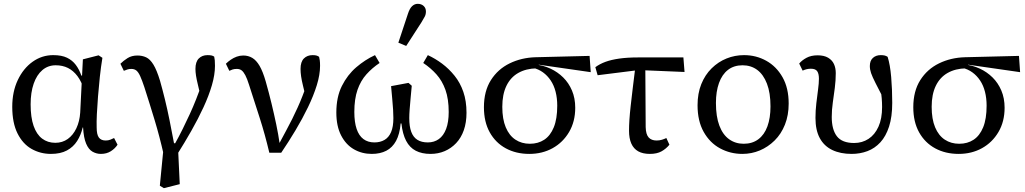

<svg xmlns="http://www.w3.org/2000/svg" viewBox="-20 -792 5357 1003"><path d="M246 12Q191 12 145 -14Q99 -40 71.5 -95Q44 -150 44 -234Q44 -313 73 -374Q102 -435 150.5 -469.5Q199 -504 258 -504Q302 -504 330 -490.5Q358 -477 376 -453Q394 -429 405 -397H435L420 -320Q406 -366 384.5 -394.5Q363 -423 335 -437Q307 -451 271 -451Q231 -451 201.5 -426Q172 -401 156 -355Q140 -309 140 -247Q140 -179 155.5 -134.5Q171 -90 200 -68Q229 -46 269 -46Q306 -46 334 -66Q362 -86 379 -122Q396 -158 399 -204L408 -384L413 -482L495 -503L515 -490Q507 -442 501.5 -390Q496 -338 492 -288Q488 -238 486 -196Q484 -154 485 -126Q485 -89 496.5 -73.5Q508 -58 532 -58Q546 -58 557 -62.5Q568 -67 576 -71L594 -36Q581 -16 559 -2Q537 12 507 12Q484 12 463.5 0.5Q443 -11 430 -41.5Q417 -72 414 -126H412Q403 -87 383 -55.5Q363 -24 329.5 -6Q296 12 246 12Z M815 178 838 -58 835 15Q814 -78 788 -164Q762 -250 734 -337Q722 -373 712.5 -394Q703 -415 692.5 -423.5Q682 -432 666 -432Q655 -432 645.5 -429Q636 -426 627 -422L609 -459Q625 -475 646.5 -488.5Q668 -502 698 -502Q723 -502 743.5 -492.5Q764 -483 781.5 -454.5Q799 -426 816 -370Q829 -324 841.5 -273Q854 -222 865.5 -165Q877 -108 889 -44L909 -42L919 170L836 191ZM906 14 891 -36Q915 -79 934.5 -118.5Q954 -158 971.5 -196Q989 -234 1004.5 -273.5Q1020 -313 1035 -356L1031 -276Q1021 -320 1014 -348.5Q1007 -377 1004 -396.5Q1001 -416 1001 -432Q1001 -469 1018.5 -486.5Q1036 -504 1064 -504Q1078 -504 1086 -502Q1094 -500 1099 -496Q1101 -488 1102 -477Q1103 -466 1103 -448Q1103 -402 1087 -347Q1071 -292 1043 -231.5Q1015 -171 979.5 -108.5Q944 -46 906 14Z M1387 6Q1364 -91 1337 -175Q1310 -259 1281 -349Q1271 -381 1261.5 -399Q1252 -417 1242 -424.5Q1232 -432 1217 -432Q1204 -432 1195 -429Q1186 -426 1178 -422L1160 -459Q1171 -470 1185.5 -480Q1200 -490 1216.5 -496Q1233 -502 1251 -502Q1277 -502 1298 -489.5Q1319 -477 1336 -448Q1353 -419 1368 -367Q1385 -307 1398.5 -251Q1412 -195 1423 -142.5Q1434 -90 1441 -41H1438L1475 -110Q1492 -141 1506.5 -170.5Q1521 -200 1534.5 -229.5Q1548 -259 1560 -290Q1572 -321 1585 -356L1580 -273Q1570 -315 1563 -343.5Q1556 -372 1553 -393Q1550 -414 1550 -432Q1550 -469 1567.5 -486.5Q1585 -504 1613 -504Q1627 -504 1634.5 -501.5Q1642 -499 1647 -495Q1649 -487 1650.5 -476.5Q1652 -466 1652 -448Q1652 -402 1635 -347Q1618 -292 1589 -232Q1560 -172 1523.5 -111Q1487 -50 1449 6Z M1922 12Q1871 12 1829 -12Q1787 -36 1762 -84.5Q1737 -133 1737 -204Q1737 -285 1766 -343Q1795 -401 1841 -440.5Q1887 -480 1939 -504L1963 -463Q1924 -437 1894 -403.5Q1864 -370 1847.5 -322.5Q1831 -275 1831 -207Q1831 -154 1843 -118.5Q1855 -83 1878.5 -65.5Q1902 -48 1936 -48Q1966 -48 1988.5 -61Q2011 -74 2023 -102Q2035 -130 2035 -175Q2035 -194 2033.5 -219.5Q2032 -245 2029 -276Q2026 -307 2023 -342L2114 -359L2131 -344Q2128 -311 2125 -279.5Q2122 -248 2120 -221Q2118 -194 2118 -175Q2118 -131 2128.5 -103Q2139 -75 2160.5 -61.5Q2182 -48 2215 -48Q2248 -48 2272.5 -65.5Q2297 -83 2310.5 -118.5Q2324 -154 2324 -207Q2324 -275 2307 -322.5Q2290 -370 2260 -403.5Q2230 -437 2191 -463L2215 -504Q2254 -486 2289.5 -459.5Q2325 -433 2354.5 -396.5Q2384 -360 2400.5 -312Q2417 -264 2417 -203Q2417 -152 2403 -112Q2389 -72 2363 -44.5Q2337 -17 2303 -2.5Q2269 12 2229 12Q2184 12 2152 -4.5Q2120 -21 2101.5 -56.5Q2083 -92 2077 -147H2073Q2068 -91 2049 -56Q2030 -21 1998 -4.5Q1966 12 1922 12ZM2061 -569 2111 -720Q2120 -748 2133 -760Q2146 -772 2162 -772Q2181 -772 2193 -761Q2205 -750 2205 -732Q2205 -717 2199 -705.5Q2193 -694 2182 -676L2102 -552Z M2745 12Q2676 12 2622.5 -17Q2569 -46 2538.5 -100.5Q2508 -155 2508 -232Q2508 -316 2544.5 -373.5Q2581 -431 2642.5 -461Q2704 -491 2778 -493L3060 -500L3066 -415L2795 -454L2784 -435Q2728 -434 2687.5 -411Q2647 -388 2625.5 -343.5Q2604 -299 2604 -234Q2604 -170 2622 -127Q2640 -84 2672.5 -62.5Q2705 -41 2748 -41Q2791 -41 2823 -62Q2855 -83 2873 -127Q2891 -171 2891 -240Q2891 -279 2882.5 -312.5Q2874 -346 2857 -371.5Q2840 -397 2816.5 -414Q2793 -431 2763 -438L2779 -455Q2820 -450 2856.5 -433Q2893 -416 2922 -387.5Q2951 -359 2968 -319Q2985 -279 2985 -229Q2985 -157 2953 -102.5Q2921 -48 2867 -18Q2813 12 2745 12Z M3102 -399 3090 -441Q3113 -458 3143 -469Q3173 -480 3215 -486Q3257 -492 3314 -492H3550L3556 -416L3317 -426ZM3375 12Q3338 12 3314 -1.5Q3290 -15 3278 -42Q3266 -69 3266 -109Q3266 -135 3268 -166Q3270 -197 3274.5 -237.5Q3279 -278 3285.5 -332Q3292 -386 3301 -458H3351L3353 -128Q3354 -90 3368.5 -74Q3383 -58 3410 -58Q3425 -58 3438 -62Q3451 -66 3461 -71L3477 -36Q3460 -15 3436 -1.5Q3412 12 3375 12Z M3858 12Q3795 12 3741.5 -17Q3688 -46 3656 -103Q3624 -160 3624 -242Q3624 -304 3643.5 -352.5Q3663 -401 3697.5 -435Q3732 -469 3775.5 -486.5Q3819 -504 3867 -504Q3930 -504 3983 -474.5Q4036 -445 4068 -388.5Q4100 -332 4100 -251Q4100 -190 4080.5 -141Q4061 -92 4026.5 -58Q3992 -24 3949 -6Q3906 12 3858 12ZM3865 -41Q3910 -41 3941.5 -64.5Q3973 -88 3989 -132Q4005 -176 4005 -236Q4005 -307 3986.5 -355Q3968 -403 3935.5 -427Q3903 -451 3859 -451Q3814 -451 3783 -427Q3752 -403 3736 -358.5Q3720 -314 3720 -254Q3720 -183 3738 -135.5Q3756 -88 3789 -64.5Q3822 -41 3865 -41Z M4429 12Q4370 12 4327.5 -8.5Q4285 -29 4262.5 -70.5Q4240 -112 4240 -176Q4240 -214 4244.5 -252.5Q4249 -291 4253.5 -324Q4258 -357 4258 -381Q4258 -407 4249 -420Q4240 -433 4216 -433Q4203 -433 4192 -430Q4181 -427 4173 -423L4155 -460Q4169 -477 4193 -490Q4217 -503 4251 -503Q4285 -503 4306 -490.5Q4327 -478 4336.5 -457.5Q4346 -437 4346 -410Q4346 -372 4341 -333Q4336 -294 4330.5 -256Q4325 -218 4325 -181Q4325 -115 4352 -80Q4379 -45 4442 -45Q4484 -45 4517 -66.5Q4550 -88 4569 -130Q4588 -172 4588 -233Q4588 -257 4586 -279.5Q4584 -302 4581 -325H4602V-264Q4571 -324 4554 -357.5Q4537 -391 4530.5 -410Q4524 -429 4524 -447Q4524 -475 4540 -489.5Q4556 -504 4581 -504Q4593 -504 4601.5 -502Q4610 -500 4617 -495Q4630 -454 4635.5 -389.5Q4641 -325 4641 -255Q4641 -182 4624.5 -131Q4608 -80 4579 -48.5Q4550 -17 4511.5 -2.5Q4473 12 4429 12Z M4988 12Q4919 12 4865.5 -17Q4812 -46 4781.5 -100.5Q4751 -155 4751 -232Q4751 -316 4787.5 -373.5Q4824 -431 4885.5 -461Q4947 -491 5021 -493L5303 -500L5309 -415L5038 -454L5027 -435Q4971 -434 4930.5 -411Q4890 -388 4868.5 -343.5Q4847 -299 4847 -234Q4847 -170 4865 -127Q4883 -84 4915.5 -62.5Q4948 -41 4991 -41Q5034 -41 5066 -62Q5098 -83 5116 -127Q5134 -171 5134 -240Q5134 -279 5125.5 -312.5Q5117 -346 5100 -371.5Q5083 -397 5059.5 -414Q5036 -431 5006 -438L5022 -455Q5063 -450 5099.5 -433Q5136 -416 5165 -387.5Q5194 -359 5211 -319Q5228 -279 5228 -229Q5228 -157 5196 -102.5Q5164 -48 5110 -18Q5056 12 4988 12Z"/></svg>

Font: Source Serif 4
Style: Regular
Weight: 400
Designer: Frank Grießhammer
Foundry: Adobe Systems Incorporated
Version: Version 4.004;hotconv 1.0.116;makeotfexe 2.5.65601